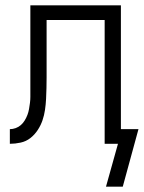

<svg xmlns="http://www.w3.org/2000/svg" viewBox="-20 -540 540 721"><path d="M378 161 423 0H373V-465H155V-250Q155 -230 154.5 -209.5Q154 -189 153 -168.5Q152 -148 149 -127.5Q146 -107 139.5 -88Q133 -69 121.5 -51.5Q110 -34 94 -21.5Q78 -9 57.5 -4.5Q37 0 17 0V-55Q28 -55 39 -59Q50 -63 58.5 -70.5Q67 -78 73 -88Q79 -98 83 -108.5Q87 -119 89 -130.5Q91 -142 92.5 -153.5Q94 -165 94 -176Q94 -187 94 -199V-520H434V-55H500L441 161Z"/></svg>

Font: Iosevka SS18 Light
Style: Regular
Weight: 300
Monospace: yes
Designer: Belleve Invis
Foundry: Belleve Invis
Version: Version 25.1.1; ttfautohint (v1.8.4)